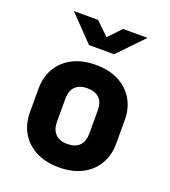

<svg xmlns="http://www.w3.org/2000/svg" viewBox="-143 -889 887 1004"><g transform="rotate(20 300.0 -387.5)"><path d="M300 10Q227 10 173 -17.5Q119 -45 89.5 -94.5Q60 -144 60 -210V-340Q60 -406 89.5 -455.5Q119 -505 173 -532.5Q227 -560 300 -560Q374 -560 427.5 -532.5Q481 -505 510.5 -455.5Q540 -406 540 -340V-210Q540 -144 510.5 -94.5Q481 -45 427.5 -17.5Q374 10 300 10ZM300 -120Q344 -120 367 -143.5Q390 -167 390 -210V-340Q390 -384 367 -407Q344 -430 300 -430Q257 -430 233.5 -407Q210 -384 210 -340V-210Q210 -167 233.5 -143.5Q257 -120 300 -120ZM230 -645 95 -785H230L302 -715L369 -785H505L370 -645Z"/></g></svg>

Font: Tiny ExtraBold
Style: Regular
Weight: 800
Designer: Philipp Nurullin, Konstantin Bulenkov
Foundry: JetBrains
Version: Version 2.251; ttfautohint (v1.8.4.7-5d5b)